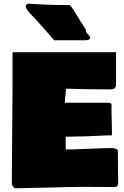

<svg xmlns="http://www.w3.org/2000/svg" viewBox="-20 -1018 678 1054"><path d="M121.1 -982.4Q121.1 -992.2 132.8 -998Q245.1 -990.2 341.8 -990.2H361.3Q367.7 -988.8 386.7 -959Q424.8 -896 452.1 -853.5V-842.8Q454.6 -839.4 460.7 -832.5Q466.8 -825.7 470.7 -820.6Q474.6 -815.4 474.6 -812.5Q474.6 -806.6 471.9 -803.2Q469.2 -799.8 461.7 -798.6Q454.1 -797.4 450.4 -797.1Q446.8 -796.9 435.5 -796.9H277.3Q253.9 -825.2 177.7 -910.2L157.2 -931.6Q121.1 -967.8 121.1 -982.4ZM44.9 -17.6V-36.1Q44.9 -119.6 46.9 -282.7Q48.8 -445.8 48.8 -529.3V-731.4H617.2V-571.3Q617.2 -569.8 617.2 -564Q617.2 -558.1 617.2 -556.2Q617.2 -554.2 616.7 -549.1Q616.2 -543.9 615 -542Q613.8 -540 611.6 -536.4Q609.4 -532.7 606.4 -531.2Q603.5 -529.8 598.6 -528.6Q593.8 -527.3 587.9 -527.3H574.2Q447.8 -527.3 343.8 -531.2Q342.8 -523.4 340.6 -507.1Q338.4 -490.7 337.2 -478.3Q335.9 -465.8 335.9 -454.1H568.4Q583 -454.1 587.9 -450.2Q592.8 -446.3 592.8 -437.5Q592.8 -435.1 592.3 -429.7Q591.8 -424.3 591.8 -421.9Q591.8 -398.4 593.3 -352.5Q594.7 -306.6 594.7 -283.2Q593.3 -273.4 586.9 -273.4Q584 -273.4 582 -275.4Q427.7 -267.6 353.5 -267.6H340.8V-197.3Q384.3 -197.3 466.6 -201.2Q548.8 -205.1 589.8 -205.1Q622.1 -205.1 627 -191.4V-154.3Q627 -130.9 627.9 -85Q628.9 -39.1 628.9 -15.6Q628.9 8.8 609.4 8.8Q584 8.8 531.2 8.3Q478.5 7.8 451.2 7.8Q380.9 7.8 250 11.5Q119.1 15.1 60.5 15.6L46.9 0Q44.9 -13.7 44.9 -17.6Z"/></svg>

Font: Bowlby One SC
Style: Regular
Weight: 400
Width: 1
Version: Version 1.2